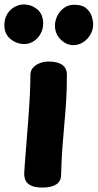

<svg xmlns="http://www.w3.org/2000/svg" viewBox="-57 -829 440 864"><path d="M79.9 -491.7Q79.9 -511.9 92.2 -525.2Q104.6 -538.4 123.2 -545.3Q141.9 -552.1 159.9 -552.1Q202.2 -552.1 223.1 -537.1Q244 -522 244 -492.4Q244 -424.3 240.4 -370.7Q236.9 -317 232.3 -267.6Q227.8 -218.1 223.7 -163.9Q219.7 -109.8 217.9 -40.4Q217.1 -12.1 195.2 1.4Q173.2 15 135.3 15Q100 15 81.7 5.7Q63.4 -3.7 57.6 -17.9Q51.8 -32.1 51.8 -47.1Q51.8 -56.1 54.6 -91.3Q57.3 -126.6 61.4 -177.5Q65.4 -228.4 69.9 -286.1Q74.3 -343.8 77.1 -397.7Q79.9 -451.6 79.9 -491.7ZM52.7 -630.9Q17.3 -630.9 -10.1 -653.7Q-37.4 -676.4 -37.4 -714.9Q-37.4 -744.8 -24.4 -765.8Q-11.4 -786.9 8.7 -797.9Q28.9 -809 49.6 -809Q83.6 -809 110.4 -787.2Q137.2 -765.4 137.2 -722.6Q137.2 -698.3 125.6 -677.1Q114 -655.9 94.6 -643.4Q75.1 -630.9 52.7 -630.9ZM273.1 -625.9Q241.3 -625.9 215.8 -651.4Q190.3 -676.9 190.3 -713.6Q190.3 -735 200.4 -756.7Q210.6 -778.3 230.3 -792.9Q250 -807.6 277.1 -807.6Q313.3 -807.6 331.7 -791.2Q350.1 -774.8 356.2 -754.3Q362.2 -733.9 362.2 -719.4Q362.2 -694.7 349.7 -673.1Q337.2 -651.6 316.8 -638.7Q296.3 -625.9 273.1 -625.9Z"/></svg>

Font: Playpen Sans Deva
Style: Regular
Weight: 400
Designer: Pooja Saxena, Gunjan Panchal, Laura Meseguer, Veronika Burian, José Scaglione
Foundry: TypeTogether
Version: Version 2.000